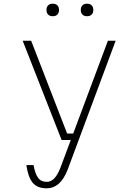

<svg xmlns="http://www.w3.org/2000/svg" viewBox="-20 -809 740 1041"><path d="M103 -588H149L344 -85H392L381 -50H314ZM607 -588 346 113Q326 163 298 187.5Q270 212 233 212Q182 212 157 181.5Q132 151 123 86H162Q170 132 186 154.5Q202 177 233 177Q256 177 274 158.5Q292 140 307 102L565 -588ZM266 -721Q250 -721 241 -730Q232 -739 232 -755Q232 -771 241 -780Q250 -789 266 -789Q282 -789 291 -780Q300 -771 300 -755Q300 -739 291 -730Q282 -721 266 -721ZM452 -721Q436 -721 427 -730Q418 -739 418 -755Q418 -771 427 -780Q436 -789 452 -789Q468 -789 477 -780Q486 -771 486 -755Q486 -739 477 -730Q468 -721 452 -721Z"/></svg>

Font: Martian Mono SemiExpanded Thin
Style: Regular
Weight: 250
Monospace: yes
Version: Version 0.930